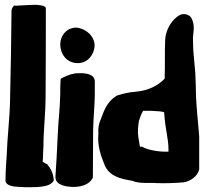

<svg xmlns="http://www.w3.org/2000/svg" viewBox="-20 -767 860 800"><path d="M3 -20C-1 9 40 11 63 12C70 12 78 13 86 13C132 13 189 15 204 -15C203 -43 191 -66 179 -79L178 -82C171 -85 167 -87 158 -93C158 -97 158 -102 159 -106V-108C159 -123 160 -139 161 -156V-157C161 -229 170 -289 170 -372C171 -507 171 -641 171 -733C171 -744 139 -747 127 -747C116 -747 100 -746 59 -744L46 -743L39 -744C33 -738 28 -731 28 -722C27 -607 25 -477 22 -353C21 -280 10 -190 8 -121C6 -90 3 -52 3 -20Z M211 -29C211 7 261 11 283 12C311 12 348 6 364 -22L367 -27V-32C367 -90 368 -157 368 -225C369 -273 374 -320 375 -371V-427C375 -459 336 -463 307 -462C283 -462 261 -453 245 -445L233 -439L232 -426C231 -408 231 -391 231 -374C230 -318 223 -262 221 -213C218 -137 214 -79 211 -33ZM231 -582C231 -543 257 -504 304 -504C345 -504 371 -538 374 -573V-584C371 -614 343 -647 298 -652C258 -652 231 -619 231 -582Z M390 -210C385 -161 401 -115 415 -82C434 -31 487 -21 530 -14C562 0 603 -7 634 -4H635C671 -3 707 -4 741 -7H744C774 -12 803 -32 810 -61V-199C805 -266 796 -332 796 -401L794 -459L788 -528C785 -554 784 -581 784 -610C784 -624 792 -652 783 -679C779 -691 775 -699 764 -704C743 -714 727 -705 715 -695C690 -674 669 -638 668 -597C666 -545 668 -492 666 -439C640 -412 601 -390 547 -385C517 -383 489 -376 465 -368L463 -366C427 -343 414 -309 400 -270C392 -253 388 -233 390 -210ZM557 -251V-252C558 -265 567 -289 576 -305C600 -306 625 -305 646 -303C655 -302 659 -301 664 -299C669 -220 682 -194 682 -142V-135H669C634 -135 590 -144 572 -156H563L558 -186C555 -201 553 -222 557 -251Z"/></svg>

Font: Vapor
Style: Blk
Weight: 900
Foundry: Cannot Into Space Fonts
Version: Version 0.179